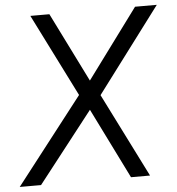

<svg xmlns="http://www.w3.org/2000/svg" viewBox="-80 -794 776 844"><g transform="rotate(-5 308.0 -372.5)"><path d="M-27 0H67L310 -311L464 0H548L362 -371L643 -745H547L321 -439L169 -745H85L268 -380Z"/></g></svg>

Font: Mluvka
Style: Italic
Weight: 400
Italic angle: -8°
Designer: Modified by Jiří Krblich, Original typeface by Gumpita Rahayu
Foundry: Gumpita Rahayu & Jiří Krblich
Version: Version 2.000;Glyphs 3.1.1 (3134)